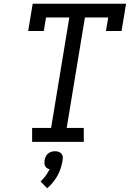

<svg xmlns="http://www.w3.org/2000/svg" viewBox="-20 -755 715 1022"><path d="M151 0V-74H252L349 -662H225L213 -590H130L154 -735H651L627 -590H544L556 -662H432L335 -74H426V0ZM231 247 196 211Q211 197 223 180.5Q235 164 244 146Q236 144 229.5 139.5Q223 135 220 128.5Q217 122 216.5 114.5Q216 107 217 99Q219 89 223 79.5Q227 70 235 63Q243 56 253 53Q263 50 273 50Q283 50 292 53Q301 56 307 63Q313 70 314 79.5Q315 89 313 99Q310 119 303.5 139.5Q297 160 286.5 179Q276 198 262 215.5Q248 233 231 247Z"/></svg>

Font: Iosevka Etoile
Style: Italic
Weight: 400
Italic angle: -9°
Designer: Belleve Invis
Foundry: Belleve Invis
Version: Version 22.1.2; ttfautohint (v1.8.4)